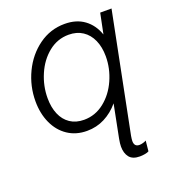

<svg xmlns="http://www.w3.org/2000/svg" viewBox="-134 -625 846 941"><g transform="rotate(-20 288.5 -154.5)"><path d="M363.8 137.2Q363.8 122.1 368.2 98.1L402.3 -74.7Q369.6 -35.6 327.1 -13.9Q284.7 7.8 234.9 7.8Q177.7 7.8 135 -20.8Q92.3 -49.3 69.1 -100.1Q45.9 -150.9 45.9 -214.8Q45.9 -293.5 79.8 -364.5Q113.8 -435.5 174.1 -479.2Q234.4 -522.9 309.1 -522.9Q370.1 -522.9 411.1 -492.9Q452.1 -462.9 470.7 -409.7H471.2L492.7 -515.1H551.8L428.2 104.5Q425.3 122.1 425.3 130.4Q425.3 160.2 452.1 160.2Q460.9 160.2 471.2 157.2Q481.4 154.3 487.8 150.4L482.4 204.6Q475.6 209 461.9 211.4Q448.2 213.9 434.6 213.9Q397.5 213.9 380.6 192.9Q363.8 171.9 363.8 137.2ZM445.3 -304.7Q445.3 -353 429 -389.6Q412.6 -426.3 382.1 -446.3Q351.6 -466.3 309.6 -466.3Q251 -466.3 204.6 -429Q158.2 -391.6 132.6 -332Q106.9 -272.5 106.9 -209Q106.9 -161.1 122.3 -124.8Q137.7 -88.4 167.5 -68.4Q197.3 -48.3 239.7 -48.3Q298.3 -48.3 345.5 -85.7Q392.6 -123 418.9 -182.4Q445.3 -241.7 445.3 -304.7Z"/></g></svg>

Font: Reddit Sans Fudge Light Italic
Style: Regular
Weight: 300
Italic angle: -11.25°
Designer: Stephen Hutchings
Version: Version 1.013